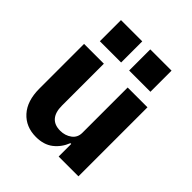

<svg xmlns="http://www.w3.org/2000/svg" viewBox="-207 -873 1015 1015"><g transform="rotate(45 300.0 -365.5)"><path d="M387 -94H381Q362 -46 324.5 -17Q287 12 229 12Q153 12 107 -39Q61 -90 61 -182V-516H209V-202Q209 -153 231 -127.5Q253 -102 296 -102Q333 -102 360 -122Q387 -142 387 -177V-516H535V0H387ZM488 -743V-585H329V-743ZM269 -743V-585H110V-743Z"/></g></svg>

Font: iA Writer Mono V
Style: Regular
Weight: 400
Designer: Mike Abbink, Paul van der Laan, Pieter van Rosmalen
Foundry: Bold Monday
Version: Version 2.000